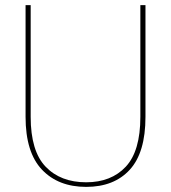

<svg xmlns="http://www.w3.org/2000/svg" viewBox="-20 -724 669 751"><path d="M100 -704V-267Q100 -133 158.5 -72Q217 -11 317 -11Q415 -11 472 -72Q529 -133 529 -267V-704H549V-267Q549 -127 487.5 -60Q426 7 317 7Q208 7 144 -60.5Q80 -128 80 -267V-704Z"/></svg>

Font: Fz Poppins Thin
Style: Regular
Weight: 100
Designer: Ninad Kale (Devanagari), Jonny Pinhorn (Latin)
Foundry: Indian Type Foundry
Version: Vit hóa bi Vntype.Com & FontZin.Com